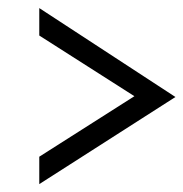

<svg xmlns="http://www.w3.org/2000/svg" viewBox="-20 -493 460 482"><path d="M420.4 -249.5 78.6 -30.8V-99.6L317.4 -251.5L78.6 -403.8V-472.7Z"/></svg>

Font: Meera
Style: Regular
Weight: 400
Designer: Hussain KH and Suresh P for Swathanthra Malayalam Computing (SMC)
Version: 7.0.0+20160512